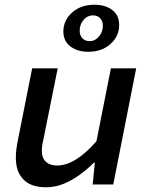

<svg xmlns="http://www.w3.org/2000/svg" viewBox="-20 -780 640 812"><path d="M174 12Q111 12 79 -21Q47 -54 47 -112Q47 -132 49.5 -151Q52 -170 56 -189L116 -491H224L166 -202Q162 -185 159.5 -171Q157 -157 157 -143Q157 -112 174 -96Q191 -80 221 -80Q261 -80 303.5 -107Q346 -134 388 -183L449 -491H556L459 0H372L381 -92H377Q350 -65 318 -41.5Q286 -18 250 -3Q214 12 174 12ZM353 -561Q308 -561 278 -583.5Q248 -606 248 -647Q248 -694 285 -727Q322 -760 379 -760Q425 -760 454.5 -738Q484 -716 484 -674Q484 -627 447.5 -594Q411 -561 353 -561ZM360 -606Q382 -606 398.5 -625.5Q415 -645 415 -671Q415 -690 404 -702.5Q393 -715 373 -715Q350 -715 333.5 -696Q317 -677 317 -650Q317 -631 328 -618.5Q339 -606 360 -606Z"/></svg>

Font: Source Code Pro SemiBold
Style: Italic
Weight: 600
Italic angle: -11°
Monospace: yes
Designer: Paul D. Hunt, Teo Tuominen
Foundry: Adobe Systems Incorporated
Version: Version 1.016;hotconv 1.0.116;makeotfexe 2.5.65601